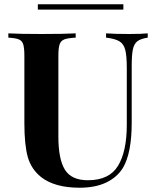

<svg xmlns="http://www.w3.org/2000/svg" viewBox="-20 -864 729 898"><path d="M671 -688Q638 -683 622.5 -671Q607 -659 601.5 -633Q596 -607 596 -556V-291Q596 -148 555 -79Q528 -35 477 -10.5Q426 14 352 14Q236 14 172 -36Q126 -73 110 -129.5Q94 -186 94 -288V-602Q94 -640 88.5 -657Q83 -674 67.5 -680Q52 -686 19 -688V-708Q70 -705 175 -705Q279 -705 334 -708V-688Q298 -686 281.5 -680Q265 -674 259 -657Q253 -640 253 -602V-225Q253 -120 283.5 -70.5Q314 -21 391 -21Q491 -21 532 -88.5Q573 -156 573 -280V-544Q573 -602 566 -630Q559 -658 539 -670.5Q519 -683 476 -688V-708Q514 -705 584 -705Q640 -705 671 -708ZM557 -819H157V-844H557Z"/></svg>

Font: Playfair Display SC
Style: Bold
Weight: 700
Designer: Claus Eggers Sørensen
Foundry: Claus Eggers Sørensen
Version: Version 1.200; ttfautohint (v1.6)